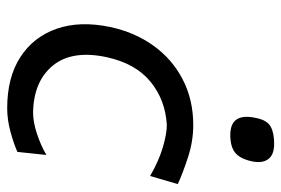

<svg xmlns="http://www.w3.org/2000/svg" viewBox="-144 -628 782 534"><g transform="rotate(90 247.0 -361.0)"><path d="M280.5 10Q195.5 10 139 -26.5Q82.5 -63 60 -127.5Q37.5 -192 55 -276Q69.5 -344.5 107 -396.8Q144.5 -449 201 -478.2Q257.5 -507.5 328 -507.5Q372.5 -507.5 417 -493Q461.5 -478.5 492 -464.5L469.5 -387.5Q428 -411.5 390 -422.8Q352 -434 327.5 -434Q258 -430 207.2 -388.5Q156.5 -347 139 -266.5Q118.5 -171 162.2 -117.2Q206 -63.5 293 -62Q319.5 -62 352 -72.8Q384.5 -83.5 411 -99L402.5 -18.5Q382 -9 347.8 0.5Q313.5 10 280.5 10ZM355.5 -610.5Q290.5 -610.5 309 -686Q315 -713 332.2 -722.8Q349.5 -732.5 380 -732.5Q410.5 -732.5 422.8 -715.8Q435 -699 428.5 -669.5Q421 -636.5 404 -623.5Q387 -610.5 355.5 -610.5Z"/></g></svg>

Font: Commissioner Flair
Style: Italic
Weight: 400
Italic angle: -12°
Designer: Kostas Bartsokas
Foundry: Kostas Bartsokas
Version: Version 1.000; ttfautohint (v1.8.3)